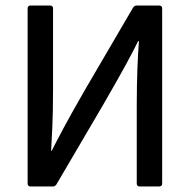

<svg xmlns="http://www.w3.org/2000/svg" viewBox="-20 -675 687 695"><path d="M90 0H172C177 0 181 -3 184 -7L353 -295C434 -435 457 -480 480 -526H483C479 -479 475 -392 475 -295V-10C475 -4 479 0 485 0H556C563 0 567 -4 567 -10V-645C567 -651 563 -655 556 -655H474C469 -655 465 -652 462 -648L286 -347C214 -222 191 -175 167 -129H165C167 -175 172 -230 172 -347V-645C172 -651 168 -655 161 -655H90C84 -655 80 -651 80 -645V-10C80 -4 84 0 90 0Z"/></svg>

Font: Sofia Sans Cond SemiBold
Style: Regular
Weight: 600
Width: 3
Designer: Botio Nikoltchev, Ani Petrova
Foundry: lettersoup
Version: Version 4.100